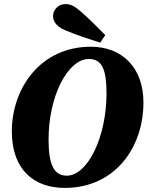

<svg xmlns="http://www.w3.org/2000/svg" viewBox="-20 -901 723 941"><path d="M297 20C543 20 683 -177 683 -399C683 -570 578 -672 425 -672C178 -672 38 -468 38 -257C38 -65 151 20 297 20ZM307 -40C244 -40 218 -95 218 -217C218 -430 312 -612 416 -612C481 -612 502 -558 502 -443C502 -230 410 -40 307 -40ZM496 -729C457 -769 417 -808 380 -841C346 -871 327 -881 301 -881C264 -881 240 -851 240 -823C240 -804 248 -774 301 -752C358 -728 416 -710 471 -692Z"/></svg>

Font: Source Serif Pro Black
Style: Italic
Weight: 900
Italic angle: -12°
Designer: Frank Grießhammer
Foundry: Adobe Systems Incorporated
Version: Version 3.001;hotconv 1.0.111;makeotfexe 2.5.65597